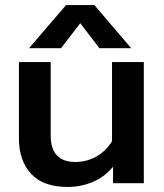

<svg xmlns="http://www.w3.org/2000/svg" viewBox="-20 -726 650 761"><path d="M242 -706H354L500 -535H374L298 -634L222 -535H95ZM55 -177V-480H181V-189Q181 -84 279 -84Q322 -84 360 -104.5Q398 -125 424 -166V-480H550V0H428V-65Q394 -24 347 -4.5Q300 15 248 15Q151 15 103 -37.5Q55 -90 55 -177Z"/></svg>

Font: Prompt Medium
Style: Regular
Weight: 500
Designer: Katatrad Team
Foundry: CadsonDemak
Version: Version 1.001